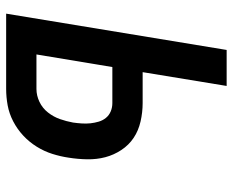

<svg xmlns="http://www.w3.org/2000/svg" viewBox="-88 -688 775 640"><g transform="rotate(90 300.0 -367.5)"><path d="M25 0 146 -735H266L220 -455H323Q354 -455 384.5 -448Q415 -441 439 -425Q463 -409 479.5 -384Q496 -359 503.5 -330.5Q511 -302 510.5 -270.5Q510 -239 505 -208Q501 -181 492.5 -154Q484 -127 468.5 -102Q453 -77 431.5 -57Q410 -37 384 -23.5Q358 -10 330.5 -5Q303 0 276 0ZM161 -101H276Q298 -101 319 -111Q340 -121 354.5 -139.5Q369 -158 376.5 -179.5Q384 -201 388 -223Q390 -237 391 -252Q392 -267 390.5 -281Q389 -295 385 -308.5Q381 -322 372.5 -332.5Q364 -343 351 -348.5Q338 -354 323 -354H203Z"/></g></svg>

Font: Iosevka Curly Extended Oblique
Style: Bold
Weight: 700
Width: 7
Italic angle: -9°
Monospace: yes
Designer: Belleve Invis
Foundry: Belleve Invis
Version: Version 11.1.0; ttfautohint (v1.8.3)